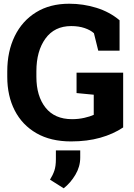

<svg xmlns="http://www.w3.org/2000/svg" viewBox="-20 -741 714 1020"><path d="M357.4 10.3Q249.5 10.3 173.8 -33.2Q98.1 -76.7 58.3 -154.1Q18.6 -231.4 18.6 -333V-361.3Q18.6 -467.8 58.1 -548.8Q97.7 -629.9 171.4 -675.5Q245.1 -721.2 347.7 -721.2Q422.4 -721.2 492.4 -699.5Q562.5 -677.7 615.2 -633.3V-471.7H502L479 -564.5Q460.9 -581.1 429.7 -591.8Q398.4 -602.5 358.4 -602.5Q269.5 -602.5 221.4 -536.1Q173.3 -469.7 173.3 -362.3V-333Q173.3 -230.5 221.9 -169.2Q270.5 -107.9 362.8 -107.9Q397 -107.9 428 -115Q459 -122.1 478 -130.9V-237.8L386.7 -246.6V-355H634.3V-64Q582 -28.8 512.7 -9.3Q443.4 10.3 357.4 10.3ZM318.4 259.3 245.6 213.4Q260.7 189.5 268.8 165.5Q276.9 141.6 276.9 105V58.1H406.2V96.7Q406.2 144 380.6 187.3Q355 230.5 318.4 259.3Z"/></svg>

Font: Roboto Slab ExtraBold
Style: Regular
Weight: 800
Designer: Google
Version: Version 2.001; ttfautohint (v1.8.3)